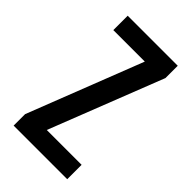

<svg xmlns="http://www.w3.org/2000/svg" viewBox="-174 -594 651 651"><g transform="rotate(45 151.5 -268.5)"><path d="M282 0H25V-55L186 -468H35V-537H275V-478L115 -69H282Z"/></g></svg>

Font: Noto Sans Thai ExtCond
Style: Regular
Weight: 400
Width: 2
Designer: Monotype Design Team
Foundry: Monotype Imaging Inc.
Version: Version 2.002; ttfautohint (v1.8.4.7-5d5b)